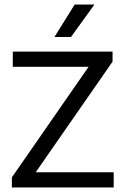

<svg xmlns="http://www.w3.org/2000/svg" viewBox="-20 -821 550 841"><path d="M32 0V-44L379.5 -545L383.5 -528.5H36V-595H473V-551L125 -50L121 -66.5H478V0ZM218.5 -659 307 -801H393.5L291 -659Z"/></svg>

Font: Encode Sans SC Condensed Thin
Style: Regular
Weight: 400
Version: Version 3.002